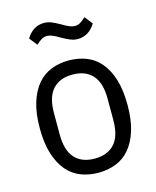

<svg xmlns="http://www.w3.org/2000/svg" viewBox="-111 -803 727 892"><g transform="rotate(-15 252.0 -357.0)"><path d="M252 12Q207 12 168 -3Q129 -18 101 -51Q73 -84 57 -135Q41 -186 41 -258Q41 -330 57 -381Q73 -432 101 -465Q129 -498 168 -513Q207 -528 252 -528Q297 -528 336 -513Q375 -498 403 -465Q431 -432 447 -381Q463 -330 463 -258Q463 -186 447 -135Q431 -84 403 -51Q375 -18 336 -3Q297 12 252 12ZM252 -56Q314 -56 347.5 -93Q381 -130 381 -206V-310Q381 -386 347.5 -423Q314 -460 252 -460Q190 -460 156.5 -423Q123 -386 123 -310V-206Q123 -130 156.5 -93Q190 -56 252 -56ZM320 -613Q303 -613 287 -619Q271 -625 246 -639Q223 -653 209 -658.5Q195 -664 184 -664Q169 -664 157 -656.5Q145 -649 131 -636L101 -674Q133 -726 186 -726Q203 -726 219 -720Q235 -714 260 -700Q283 -686 297 -680.5Q311 -675 322 -675Q337 -675 349 -682.5Q361 -690 375 -703L405 -665Q373 -613 320 -613Z"/></g></svg>

Font: IBM Plex Sans Cond
Style: Regular
Weight: 400
Width: 3
Designer: Mike Abbink, Paul van der Laan, Pieter van Rosmalen
Foundry: Bold Monday
Version: Version 1.3